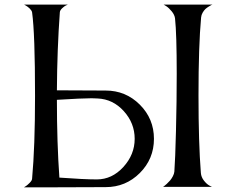

<svg xmlns="http://www.w3.org/2000/svg" viewBox="-20 -807 1004 827"><path d="M118.2 -37.1Q130.9 -175.3 130.9 -394Q130.9 -662.6 118.2 -753.9Q116.7 -761.7 108.2 -770Q99.6 -778.3 91.8 -782.7L84 -787.1H272Q268.6 -785.6 262.9 -783Q257.3 -780.3 248 -771.7Q238.8 -763.2 237.8 -754.9Q226.1 -593.3 225.1 -418L435.1 -417Q521.5 -417 582.3 -356.2Q643.1 -295.4 643.1 -209Q643.1 -122.6 582.3 -61.8Q521.5 -1 435.1 -1L163.1 0H83Q86.9 -2.4 92.5 -6.1Q98.1 -9.8 107.9 -19.5Q117.7 -29.3 118.2 -37.1ZM400.9 -382.8Q397.5 -382.8 388.2 -383.3Q378.9 -383.8 374 -383.8Q334.5 -383.8 225.1 -377Q225.1 -190.9 235.8 -42Q342.3 -34.2 397 -34.2Q462.4 -34.2 511.2 -87.6Q560.1 -141.1 560.1 -209Q560.1 -276.4 513.4 -328.1Q466.8 -379.9 400.9 -382.8ZM845.2 -62Q846.7 -43.9 858.6 -28.8Q870.6 -13.7 881.8 -7.8L893.1 -2H682.1Q684.1 -3.4 687.3 -5.6Q690.4 -7.8 698.5 -15.1Q706.5 -22.5 712.9 -30Q719.2 -37.6 724.6 -47.9Q730 -58.1 731 -67.9Q734.9 -119.1 738 -244.4Q741.2 -369.6 741.2 -488.8Q741.2 -660.6 733.9 -728Q731.9 -743.2 719.7 -758.1Q707.5 -772.9 696.3 -780.3L685.1 -787.1H895Q893.1 -786.6 890.1 -785.2Q887.2 -783.7 879.2 -778.8Q871.1 -773.9 864.7 -768.1Q858.4 -762.2 852.8 -752.4Q847.2 -742.7 846.2 -731.9Q835 -609.4 835 -396Q835 -190.4 845.2 -62Z"/></svg>

Font: Anticva
Style: Regular
Weight: 400
Version: Version 1.000